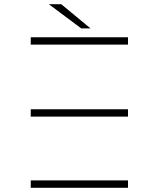

<svg xmlns="http://www.w3.org/2000/svg" viewBox="-20 -892 708 912"><path d="M126 -338H588V-373H126ZM126 -680H588V-715H126ZM126 -35H588V0H126ZM410 -757 271 -872H212L366 -757Z"/></svg>

Font: Montserrat-Alt1 ExtLt
Style: Regular
Weight: 200
Designer: Differentunic
Foundry: Differentunic
Version: Version 7.222